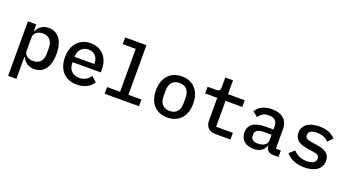

<svg xmlns="http://www.w3.org/2000/svg" viewBox="-60 -1456 4319 2371"><g transform="rotate(20 2100.0 -270.0)"><path d="M79 200H188V-88H194C224 -26 274 12 350 12C471 12 549 -81 549 -258C549 -435 471 -528 350 -528C274 -528 224 -490 194 -428H188V-516H79ZM305 -77C242 -77 188 -109 188 -172V-344C188 -407 242 -439 305 -439C387 -439 434 -384 434 -300V-216C434 -132 387 -77 305 -77Z M911 12C1017 12 1089 -35 1124 -95L1056 -155C1027 -107 979 -76 913 -76C824 -76 770 -133 770 -214V-231H1140V-272C1140 -424 1048 -528 903 -528C756 -528 660 -423 660 -257C660 -93 753 12 911 12ZM903 -445C979 -445 1029 -392 1029 -311V-301H770V-308C770 -388 825 -445 903 -445Z M1275 0H1726V-88H1555V-740H1275V-652H1446V-88H1275Z M2100 12C2252 12 2345 -93 2345 -258C2345 -423 2252 -528 2100 -528C1948 -528 1855 -423 1855 -258C1855 -93 1948 12 2100 12ZM2100 -74C2021 -74 1969 -123 1969 -219V-297C1969 -393 2021 -442 2100 -442C2179 -442 2231 -393 2231 -297V-219C2231 -123 2179 -74 2100 -74Z M2928 0V-88H2708V-428H2928V-516H2708V-698H2606V-569C2606 -529 2591 -516 2553 -516H2440V-428H2599V-131C2599 -54 2641 0 2731 0Z M3559 0V-86H3494V-345C3494 -463 3414 -528 3284 -528C3175 -528 3105 -481 3076 -425L3141 -372C3169 -415 3208 -443 3274 -443C3348 -443 3385 -407 3385 -338V-298H3286C3133 -298 3060 -244 3060 -144C3060 -47 3128 12 3233 12C3314 12 3368 -25 3388 -87H3393C3399 -35 3430 0 3492 0ZM3264 -68C3206 -68 3170 -92 3170 -138V-158C3170 -204 3208 -229 3288 -229H3385V-154C3385 -103 3334 -68 3264 -68Z M3901 12C4042 12 4128 -51 4128 -155C4128 -261 4038 -289 3956 -301L3874 -314C3831 -320 3795 -332 3795 -376C3795 -421 3833 -445 3904 -445C3985 -445 4032 -414 4059 -383L4120 -447C4073 -498 4004 -528 3908 -528C3776 -528 3688 -472 3688 -367C3688 -261 3779 -232 3860 -220L3942 -207C3986 -201 4021 -189 4021 -145C4021 -94 3973 -71 3903 -71C3826 -71 3771 -98 3726 -147L3659 -87C3708 -27 3790 12 3901 12Z"/></g></svg>

Font: IBM Plex Mono Medm
Style: Regular
Weight: 500
Monospace: yes
Designer: Mike Abbink, Paul van der Laan, Pieter van Rosmalen
Foundry: Bold Monday
Version: Version 2.004